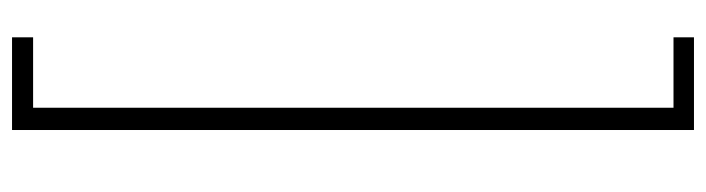

<svg xmlns="http://www.w3.org/2000/svg" viewBox="-447 -459 1173 319"><g transform="rotate(-90 139.5 -299.5)"><path d="M237 267H83V-866H237V-831H120V233H237Z"/></g></svg>

Font: Noto Sans Telugu UI ExtraCondensed ExtraLight
Style: Regular
Weight: 200
Width: 2
Designer: Jelle Bosma - Monotype Design Team
Foundry: Monotype Imaging Inc.
Version: Version 2.005